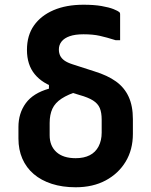

<svg xmlns="http://www.w3.org/2000/svg" viewBox="-20 -780 640 812"><path d="M333 -760Q378 -760 409.5 -754.5Q441 -749 460 -741.5Q479 -734 485 -728Q487 -727 487.5 -724.5Q488 -722 488 -719Q488 -692 488 -664.5Q488 -637 488 -610H469Q431 -622 402 -628.5Q373 -635 333 -635Q298 -635 275 -627Q252 -619 240.5 -604.5Q229 -590 229 -571Q229 -556 234.5 -544.5Q240 -533 252.5 -524Q265 -515 287 -508L380 -478Q435 -461 470.5 -435.5Q506 -410 524 -371Q542 -332 542 -276V-214Q542 -147 511.5 -96.5Q481 -46 427 -17Q373 12 300 12Q244 12 199 -2.5Q154 -17 122.5 -44Q91 -71 74.5 -109Q58 -147 58 -194V-243Q58 -301 89 -343.5Q120 -386 187 -405V-435L313 -395Q268 -381 240.5 -363Q213 -345 201.5 -320Q190 -295 190 -260V-208Q190 -163 218.5 -137Q247 -111 300 -111Q335 -111 359.5 -123.5Q384 -136 397 -161Q410 -186 410 -219V-274Q410 -304 402 -323Q394 -342 373.5 -355Q353 -368 317 -378L220 -408Q160 -426 127 -466Q94 -506 94 -569Q94 -630 123.5 -672Q153 -714 206.5 -737Q260 -760 333 -760Z"/></svg>

Font: Recursive
Style: Bold
Weight: 700
Version: Version 1.085